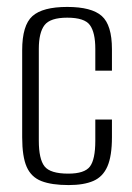

<svg xmlns="http://www.w3.org/2000/svg" viewBox="-20 -525 382 554"><path d="M178 9Q129 9 99.5 -2.5Q70 -14 57 -43.5Q44 -73 44 -129V-380Q44 -452 73.5 -478.5Q103 -505 174 -505Q244 -505 273.5 -479Q303 -453 303 -383V-321H255V-384Q255 -431 239.5 -452.5Q224 -474 174 -474Q125 -474 108.5 -452.5Q92 -431 92 -384V-119Q92 -66 108.5 -45Q125 -24 177 -24Q224 -24 239.5 -44.5Q255 -65 255 -119V-180H303V-129Q303 -75 290 -45Q277 -15 249.5 -3Q222 9 178 9Z"/></svg>

Font: Alumni Sans Thin Light
Style: Regular
Weight: 300
Version: Version 1.018